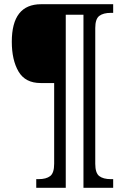

<svg xmlns="http://www.w3.org/2000/svg" viewBox="-20 -780 594 911"><path d="M152 70H163Q199 70 218 55.5Q237 41 237 -3V-386H173Q100 -386 68 -440.5Q36 -495 36 -582Q36 -760 175 -760H517V-719H506Q470 -719 451 -704.5Q432 -690 432 -647V-3Q432 41 451 55.5Q470 70 506 70H517V111H376V-710H292V111H152Z"/></svg>

Font: Noto Serif Narrow
Style: Regular
Weight: 400
Width: 4
Designer: Monotype Design Team
Foundry: Monotype Imaging Inc.
Version: Version 1.001